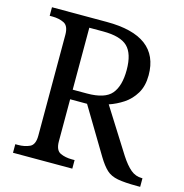

<svg xmlns="http://www.w3.org/2000/svg" viewBox="-106 -812 873 910"><g transform="rotate(15 331.0 -357.0)"><path d="M38 0V-42H51Q84 -42 108.5 -53.5Q133 -65 133 -109V-604Q133 -648 108.5 -660Q84 -672 51 -672H38V-714H307Q564 -714 564 -521Q564 -468 542 -431.5Q520 -395 486.5 -373Q453 -351 417 -339L554 -122Q580 -82 604 -62Q628 -42 659 -42H662V0H648Q586 0 551.5 -6.5Q517 -13 496 -32.5Q475 -52 452 -90L317 -315H234V-109Q234 -65 258.5 -53.5Q283 -42 316 -42H329V0ZM304 -362Q392 -362 424.5 -401Q457 -440 457 -518Q457 -598 422 -632Q387 -666 302 -666H234V-362Z"/></g></svg>

Font: Noto Serif Makasar
Style: Regular
Weight: 400
Designer: Sérgio Martins
Version: Version 1.001; ttfautohint (v1.8.4.7-5d5b)